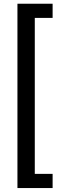

<svg xmlns="http://www.w3.org/2000/svg" viewBox="-20 -832 305 1005"><path d="M255.4 -738.3H162.1V78.1H255.4V152.3H71.3V-812.5H255.4Z"/></svg>

Font: Roboto
Style: Regular
Weight: 400
Designer: Google
Version: Version 2.134; 2016; ttfautohint (v1.6)